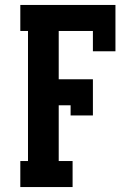

<svg xmlns="http://www.w3.org/2000/svg" viewBox="-20 -755 540 775"><path d="M62 0V-105H93V-630H62V-735H446V-548H355V-630H217V-435H355V-289H265V-330H217V-105H273V0Z"/></svg>

Font: Iosevka Slab Extrabold
Style: Regular
Weight: 800
Monospace: yes
Designer: Belleve Invis
Foundry: Belleve Invis
Version: Version 11.1.1; ttfautohint (v1.8.3)